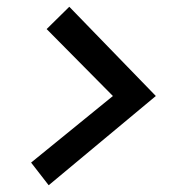

<svg xmlns="http://www.w3.org/2000/svg" viewBox="-20 -532 564 568"><path d="M72 -51 314 -248 118 -446 185 -512 441 -248 124 16Z"/></svg>

Font: Andada Pro
Style: Bold Italic
Weight: 700
Italic angle: -7°
Designer: Carolina Giovagnoli
Foundry: Huerta Tipografica
Version: Version 3.005; ttfautohint (v1.8.4)